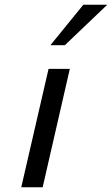

<svg xmlns="http://www.w3.org/2000/svg" viewBox="-20 -791 473 811"><path d="M160.2 0H69.8L185.1 -500H274.9ZM433.1 -771 253.9 -600.1H192.9L332 -771Z"/></svg>

Font: Perun
Style: Italic
Weight: 400
Italic angle: -12°
Foundry: Stefan Peev, Context Ltd
Version: Version 001.000